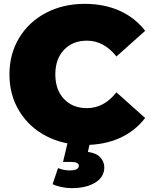

<svg xmlns="http://www.w3.org/2000/svg" viewBox="-20 -736 784 996"><path d="M219 -30.5C278.3 0.5 345 16 419 16C487 16 547.7 4 601 -20C654.3 -44 698.3 -78.7 733 -124L584 -257C540.7 -202.3 489.7 -175 431 -175C381.7 -175 342 -190.8 312 -222.5C282 -254.2 267 -296.7 267 -350C267 -403.3 282 -445.8 312 -477.5C342 -509.2 381.7 -525 431 -525C489.7 -525 540.7 -497.7 584 -443L733 -576C698.3 -621.3 654.3 -656 601 -680C547.7 -704 487 -716 419 -716C345 -716 278.3 -700.5 219 -669.5C159.7 -638.5 113.2 -595.2 79.5 -539.5C45.8 -483.8 29 -420.7 29 -350C29 -279.3 45.8 -216.2 79.5 -160.5C113.2 -104.8 159.7 -61.5 219 -30.5ZM297 234C315.7 238 333.7 240 351 240C402.3 240 443.5 230.3 474.5 211C505.5 191.7 521 165.3 521 132C521 112.7 514.2 95.5 500.5 80.5C486.8 65.5 465.3 56 436 52L450 -10H334L307 104H348C375.3 104 389 110.7 389 124C389 140 373 148 341 148C321 148 301 144 281 136L253 219C263.7 225 278.3 230 297 234Z"/></svg>

Font: Montserrat Custom Black
Style: Regular
Weight: 900
Designer: Julieta Ulanovsky
Foundry: Julieta Ulanovsky
Version: Version 7.200